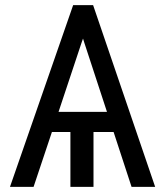

<svg xmlns="http://www.w3.org/2000/svg" viewBox="-20 -731 640 751"><path d="M424.3 -214.8 494.6 0H586.9L344.2 -710.9H266.1L19 0H111.3L183.1 -214.8H255.4V0H345.7V-214.8ZM209 -293.5 299.3 -564.9 304.7 -580.1 309.6 -564.5 398.4 -293.5Z"/></svg>

Font: Roboto Mono
Style: Regular
Weight: 400
Monospace: yes
Designer: Google
Version: Version 3.000